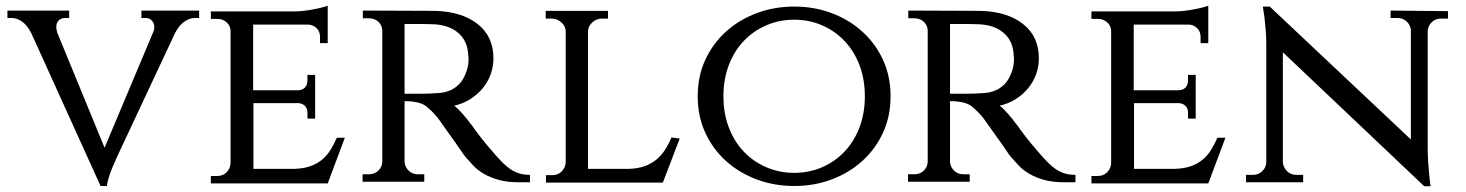

<svg xmlns="http://www.w3.org/2000/svg" viewBox="-20 -637 5131 672"><path d="M677 -600V-574H661Q644 -574 625.5 -561.5Q607 -549 593 -522L391 -91Q381 -69 373 -50Q366 -33 360.5 -15Q355 3 354 14H332L89 -522Q75 -549 57 -561.5Q39 -574 22 -574H6V-600H222V-574H206Q195 -574 186 -566Q177 -558 177 -542Q177 -534 180 -525L179 -526L346 -120L516 -524Q520 -532 520 -542Q520 -557 511 -565.5Q502 -574 491 -574H475V-600Z M1127 5H718V-21H740Q760 -21 773 -34Q786 -47 787 -66V-528Q787 -546 773.5 -558.5Q760 -571 740 -571H718V-597H1011Q1025 -597 1042 -599Q1059 -601 1075.5 -604Q1092 -607 1105.5 -610.5Q1119 -614 1127 -617V-486H1100V-509Q1100 -526 1088.5 -538Q1077 -550 1059 -551H866V-321H1024Q1040 -322 1048 -331.5Q1056 -341 1056 -354V-375H1083V-222H1056V-243Q1056 -256 1048.5 -265Q1041 -274 1026 -276H867V-46H1010Q1043 -47 1066.5 -55.5Q1090 -64 1107 -78Q1124 -92 1136.5 -112Q1149 -132 1159 -155H1187Z M1501 -599Q1595 -597 1651 -553.5Q1707 -510 1707 -433Q1707 -403 1697 -376Q1687 -349 1668.5 -327Q1650 -305 1625 -289.5Q1600 -274 1570 -267Q1585 -255 1601 -236.5Q1617 -218 1629 -201V-202Q1642 -183 1656 -165Q1668 -149 1683 -131Q1698 -113 1713 -96Q1727 -80 1740 -67Q1753 -54 1767 -44.5Q1781 -35 1797.5 -30Q1814 -25 1835 -25V1H1797Q1755 1 1725 -7.5Q1695 -16 1673 -29Q1651 -42 1636.5 -57.5Q1622 -73 1610 -87Q1605 -92 1590 -114.5Q1575 -137 1558 -160L1514 -222Q1496 -245 1473 -264Q1450 -283 1396 -283V-71Q1397 -53 1410 -40Q1423 -27 1443 -27H1465V-1H1249V-27H1271Q1291 -27 1304 -39.5Q1317 -52 1318 -70V-531Q1317 -549 1304 -561Q1291 -573 1271 -573H1250V-600ZM1455 -309Q1466 -309 1481.5 -309.5Q1497 -310 1517 -311.5Q1537 -313 1555 -320.5Q1573 -328 1588 -343.5Q1603 -359 1613 -388Q1620 -407 1620 -432Q1620 -438 1619 -440Q1618 -491 1586 -520Q1554 -549 1499 -552Q1479 -553 1460 -553H1396V-309Z M2359 -152 2300 2H1891V-24H1913Q1933 -24 1946 -37Q1959 -50 1960 -69V-528Q1959 -546 1944.5 -559Q1930 -572 1910 -572H1890V-599H2108V-572H2088Q2068 -572 2053.5 -559Q2039 -546 2038 -528V-46H2181Q2213 -47 2236.5 -55.5Q2260 -64 2277.5 -78.5Q2295 -93 2307.5 -112.5Q2320 -132 2330 -156Z M2760 -614Q2830 -614 2891 -591Q2952 -568 2998 -526.5Q3044 -485 3070.5 -427.5Q3097 -370 3097 -300Q3097 -230 3070.5 -172.5Q3044 -115 2998 -73.5Q2952 -32 2891 -9Q2830 14 2760 14Q2690 14 2628.5 -9Q2567 -32 2521 -73.5Q2475 -115 2448.5 -172.5Q2422 -230 2422 -300Q2422 -370 2448.5 -427.5Q2475 -485 2521 -526.5Q2567 -568 2628.5 -591Q2690 -614 2760 -614ZM2760 -32Q2812 -32 2857 -51.5Q2902 -71 2935.5 -106Q2969 -141 2988 -190.5Q3007 -240 3007 -300Q3007 -360 2988 -409.5Q2969 -459 2935.5 -494Q2902 -529 2857 -548.5Q2812 -568 2760 -568Q2708 -568 2662.5 -548.5Q2617 -529 2583.5 -494Q2550 -459 2531 -409.5Q2512 -360 2512 -300Q2512 -240 2531 -190.5Q2550 -141 2583.5 -106Q2617 -71 2662.5 -51.5Q2708 -32 2760 -32Z M3410 -599Q3504 -597 3560 -553.5Q3616 -510 3616 -433Q3616 -403 3606 -376Q3596 -349 3577.5 -327Q3559 -305 3534 -289.5Q3509 -274 3479 -267Q3494 -255 3510 -236.5Q3526 -218 3538 -201V-202Q3551 -183 3565 -165Q3577 -149 3592 -131Q3607 -113 3622 -96Q3636 -80 3649 -67Q3662 -54 3676 -44.5Q3690 -35 3706.5 -30Q3723 -25 3744 -25V1H3706Q3664 1 3634 -7.5Q3604 -16 3582 -29Q3560 -42 3545.5 -57.5Q3531 -73 3519 -87Q3514 -92 3499 -114.5Q3484 -137 3467 -160L3423 -222Q3405 -245 3382 -264Q3359 -283 3305 -283V-71Q3306 -53 3319 -40Q3332 -27 3352 -27H3374V-1H3158V-27H3180Q3200 -27 3213 -39.5Q3226 -52 3227 -70V-531Q3226 -549 3213 -561Q3200 -573 3180 -573H3159V-600ZM3364 -309Q3375 -309 3390.5 -309.5Q3406 -310 3426 -311.5Q3446 -313 3464 -320.5Q3482 -328 3497 -343.5Q3512 -359 3522 -388Q3529 -407 3529 -432Q3529 -438 3528 -440Q3527 -491 3495 -520Q3463 -549 3408 -552Q3388 -553 3369 -553H3305V-309Z M4209 5H3800V-21H3822Q3842 -21 3855 -34Q3868 -47 3869 -66V-528Q3869 -546 3855.5 -558.5Q3842 -571 3822 -571H3800V-597H4093Q4107 -597 4124 -599Q4141 -601 4157.5 -604Q4174 -607 4187.5 -610.5Q4201 -614 4209 -617V-486H4182V-509Q4182 -526 4170.5 -538Q4159 -550 4141 -551H3948V-321H4106Q4122 -322 4130 -331.5Q4138 -341 4138 -354V-375H4165V-222H4138V-243Q4138 -256 4130.5 -265Q4123 -274 4108 -276H3949V-46H4092Q4125 -47 4148.5 -55.5Q4172 -64 4189 -78Q4206 -92 4218.5 -112Q4231 -132 4241 -155H4269Z M5048 -598V-572H5024Q5005 -572 4992 -560Q4979 -548 4977 -531V-117Q4977 -94 4978.5 -70.5Q4980 -47 4982 -28Q4984 -6 4987 15H4965L4470 -454V-68Q4472 -50 4485 -37.5Q4498 -25 4516 -25H4541V1H4341V-25H4366Q4384 -25 4397.5 -37.5Q4411 -50 4412 -68V-484Q4412 -508 4410 -531.5Q4408 -555 4406 -573Q4403 -594 4400 -614H4424L4918 -149V-533Q4916 -550 4903 -562Q4890 -574 4872 -574H4847V-600Z"/></svg>

Font: Constantine
Style: Regular
Weight: 400
Designer: Dukom Design
Version: Version 1.001;PS 001.001;hotconv 1.0.56;makeotf.lib2.0.21325